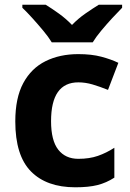

<svg xmlns="http://www.w3.org/2000/svg" viewBox="-20 -786 554 816"><path d="M300 10Q178 10 111.5 -57.5Q45 -125 45 -270Q45 -370 79 -433Q113 -496 173.5 -526Q234 -556 313 -556Q369 -556 410.5 -545Q452 -534 483 -519L439 -404Q404 -418 373.5 -427Q343 -436 313 -436Q197 -436 197 -271Q197 -189 227.5 -150Q258 -111 313 -111Q360 -111 396 -123.5Q432 -136 466 -158V-31Q432 -9 394.5 0.5Q357 10 300 10ZM200 -606Q186 -629 163.5 -656Q141 -683 117.5 -709Q94 -735 75 -753V-766H174Q200 -750 230 -728.5Q260 -707 286 -680Q312 -707 343 -728.5Q374 -750 400 -766H499V-753Q481 -735 457 -709Q433 -683 410.5 -656Q388 -629 374 -606Z"/></svg>

Font: Noto Sans Gurmukhi UI
Style: Bold
Weight: 700
Designer: Jelle Bosma - Monotype Design Team
Foundry: Monotype Imaging Inc.
Version: Version 2.004; ttfautohint (v1.8.4.7-5d5b)